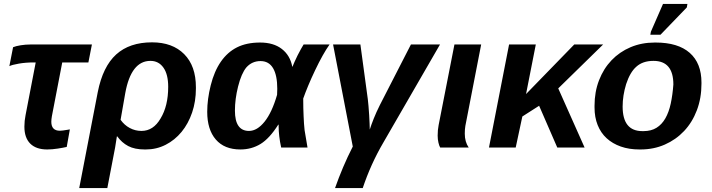

<svg xmlns="http://www.w3.org/2000/svg" viewBox="-20 -756 3647 984"><path d="M152 -436Q112 -436 77 -430Q42 -424 28 -417L47 -514Q61 -520 86 -524Q111 -528 136 -528H451L433 -436H299L246 -161Q243 -144 243 -132Q243 -86 287 -86Q299 -86 327 -91L338 -93L322 -3Q305 1 276 5.5Q247 10 222 10Q165 10 135 -20Q105 -50 105 -107Q105 -137 111 -166L163 -436Z M759 -539Q864 -539 924 -478.5Q984 -418 984 -309V-302Q984 -236 964.5 -179Q945 -122 910.5 -80Q876 -38 829 -14Q782 10 727 10H722Q670 10 637 -7.5Q604 -25 581 -57H579L570 0L530 208H386L481 -284Q507 -415 575.5 -477Q644 -539 759 -539ZM751 -444Q652 -444 622 -279L598 -142Q617 -115 645 -100Q673 -85 705 -85Q766 -85 803 -149Q842 -213 842 -311Q842 -375 817.5 -409.5Q793 -444 751 -444Z M1313 -538Q1382 -538 1424.5 -505Q1467 -472 1478 -414H1479Q1483 -425 1489.5 -439Q1496 -453 1505 -472Q1515 -491 1522.5 -505Q1530 -519 1536 -528H1669Q1652 -504 1633.5 -471Q1615 -438 1595 -396Q1575 -354 1560 -318Q1545 -282 1534 -251Q1534 -225 1534.5 -202.5Q1535 -180 1536 -160Q1537 -140 1538 -122.5Q1539 -105 1541 -89L1556 0H1421Q1408 -59 1408 -110V-117H1406Q1361 -46 1315 -18Q1269 10 1212 10Q1130 10 1086 -41Q1042 -92 1042 -183Q1042 -247 1060 -319Q1078 -391 1112 -440Q1146 -489 1195 -513.5Q1244 -538 1313 -538ZM1315 -443Q1272 -443 1243 -411Q1217 -380 1200 -312Q1184 -248 1184 -189Q1184 -85 1256 -85Q1298 -85 1336 -132.5Q1374 -180 1400 -270L1401 -301Q1401 -370 1379.5 -406.5Q1358 -443 1315 -443Z M1687 -528H1827L1865 -248Q1867 -234 1868.5 -213.5Q1870 -193 1872 -166Q1875 -113 1875 -92Q1883 -117 1895.5 -148.5Q1908 -180 1927 -218L2086 -528H2235L1945 -26Q1880 85 1839 208H1697Q1716 154 1738.5 101Q1761 48 1788 -5Z M2362 -71Q2362 -29 2382 0H2236Q2231 -8 2227 -25Q2223 -42 2223 -61Q2223 -90 2228 -115L2309 -528H2446L2365 -111Q2362 -94 2362 -71Z M2836 0 2743 -214 2657 -159 2623 0H2486L2589 -528H2726L2676 -274L2923 -528H3071L2841 -303L2976 0Z M3575 -327Q3575 -253 3551.5 -191Q3528 -129 3486 -84.5Q3444 -40 3387 -15Q3330 10 3263 10H3257Q3204 10 3161.5 -5Q3119 -20 3089 -47.5Q3059 -75 3043 -115Q3027 -155 3027 -205V-214Q3027 -285 3050 -344.5Q3073 -404 3114 -447Q3155 -490 3211.5 -514Q3268 -538 3336 -538H3340Q3455 -538 3515 -485Q3575 -432 3575 -333ZM3431 -323Q3431 -444 3329 -444Q3274 -444 3241 -414Q3209 -386 3189 -325Q3171 -266 3171 -210Q3171 -84 3272 -84H3278Q3317 -84 3344.5 -101Q3372 -118 3390 -149.5Q3408 -181 3417.5 -225Q3427 -269 3431 -323ZM3313 -578 3316 -594 3378 -736H3503L3500 -718L3365 -578Z"/></svg>

Font: Libra Sans Modern
Style: Bold Italic
Weight: 700
Italic angle: -12°
Foundry: Stefan Peev, Context Ltd
Version: Version 1.000